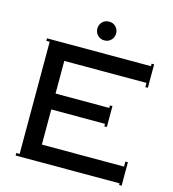

<svg xmlns="http://www.w3.org/2000/svg" viewBox="-128 -992 1001 1108"><g transform="rotate(15 373.0 -438.0)"><path d="M331 -830Q331 -853.2 346.6 -869.6Q362.2 -886 387 -886Q411.8 -886 427.4 -869.6Q443 -853.2 443 -830Q443 -807.6 427.4 -790.8Q411.8 -774 387 -774Q362.2 -774 346.6 -790.8Q331 -807.6 331 -830ZM65 0V-15H85V-685H65V-700H686V-715H701V-575H686V-600H195V-405H516V-420H531V-295H516V-310H195V-100H686V-130H701V10H686V0Z"/></g></svg>

Font: Copperplate CC
Style: Regular
Weight: 400
Designer: indestructible type*
Foundry: Cowboy Collective
Version: Version 1.000